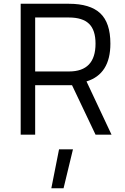

<svg xmlns="http://www.w3.org/2000/svg" viewBox="-20 -716 664 1021"><path d="M488 0 363 -263H167V0H90V-696H346Q459 -696 513 -645.5Q567 -595 567 -484Q567 -322 440 -283L573 0ZM488 -484Q488 -556 453.5 -589.5Q419 -623 346 -623H167V-336H347Q488 -336 488 -484ZM253 285 294 78H368L318 285Z"/></svg>

Font: TitilliumText22L Rg
Style: Regular
Weight: 400
Designer: Campivisivi
Foundry: Campivisivi
Version: 1.000